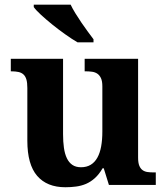

<svg xmlns="http://www.w3.org/2000/svg" viewBox="-20 -786 707 816"><path d="M442.9 0 420.9 -70.8H416Q400.9 -44.9 383.3 -29.1Q365.7 -13.2 345.7 -4.6Q325.7 3.9 303.5 6.8Q281.2 9.8 257.8 9.8Q179.7 9.8 137.9 -38.6Q96.2 -86.9 96.2 -188V-412.1Q96.2 -434.1 92.3 -447.8Q88.4 -461.4 80.1 -469.2Q71.8 -477.1 58.8 -480Q45.9 -482.9 27.8 -482.9H25.9V-536.1H248V-215.8Q248 -183.6 251.7 -157.7Q255.4 -131.8 264.2 -113.5Q272.9 -95.2 287.6 -85.2Q302.2 -75.2 324.2 -75.2Q348.1 -75.2 365.5 -85.7Q382.8 -96.2 393.8 -116Q404.8 -135.7 409.9 -163.8Q415 -191.9 415 -227.1V-418.9Q415 -440.9 409.2 -453.6Q403.3 -466.3 393.6 -472.9Q383.8 -479.5 370.6 -481.2Q357.4 -482.9 342.8 -482.9H339.8V-536.1H566.9V-116.2Q566.9 -94.2 572 -81.8Q577.1 -69.3 585.9 -63Q594.7 -56.6 606.9 -54.9Q619.1 -53.2 633.8 -53.2H642.1V0ZM309.6 -606Q286.1 -619.6 257.6 -639.9Q229 -660.2 202.4 -681.6Q175.8 -703.1 154.3 -722.9Q132.8 -742.7 123.5 -755.9V-766.1H280.3Q288.1 -749.5 300.3 -729.7Q312.5 -710 325.9 -690.2Q339.4 -670.4 353 -651.9Q366.7 -633.3 377.4 -619.1V-606Z"/></svg>

Font: Droids
Style: b
Weight: 700
Foundry: Ascender Corporation
Version: Version 1.00 build 113